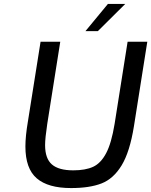

<svg xmlns="http://www.w3.org/2000/svg" viewBox="-20 -949 768 975"><path d="M109 -205Q109 -258 122 -334L186 -737H286L220 -320Q209 -247 209 -212Q209 -144 243.5 -114Q278 -84 352 -84Q414 -84 453 -102Q492 -120 519 -171Q546 -222 562 -320L628 -737H728L660 -307Q639 -177 597.5 -109Q556 -41 495.5 -17.5Q435 6 341 6Q224 6 166.5 -43.5Q109 -93 109 -205ZM528 -929H616L477 -791H414Z"/></svg>

Font: Exo Medium
Style: Italic
Weight: 500
Italic angle: -9°
Designer: Natanael Gama
Foundry: Natanael Gama
Version: Version 1.500; ttfautohint (v1.6)